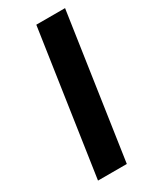

<svg xmlns="http://www.w3.org/2000/svg" viewBox="-187 -780 686 837"><g transform="rotate(-30 156.0 -361.5)"><path d="M44.6 0 151.4 -723H296.1L189.6 0Z"/></g></svg>

Font: Public Sans Thin
Style: Italic
Weight: 100
Italic angle: -8°
Designer: The Public Sans project authors (U.S. Web Design System). Libre Franklin designed by Pablo Impallari and Rodrigo Fuenzal
Version: Version 2.000